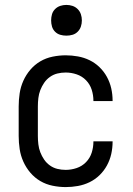

<svg xmlns="http://www.w3.org/2000/svg" viewBox="-20 -753 540 781"><path d="M247 8Q221 8 194 2.5Q167 -3 144 -16.5Q121 -30 103.5 -50.5Q86 -71 75 -95.5Q64 -120 60 -146.5Q56 -173 56 -200V-320Q56 -347 60 -373.5Q64 -400 75 -424.5Q86 -449 103.5 -469.5Q121 -490 144 -503.5Q167 -517 194 -522.5Q221 -528 247 -528Q272 -528 297 -523.5Q322 -519 344.5 -508Q367 -497 385 -479.5Q403 -462 415 -440Q427 -418 432.5 -393.5Q438 -369 438 -344V-342H360V-343Q360 -366 353 -388Q346 -410 330 -426.5Q314 -443 292 -450.5Q270 -458 247 -458Q230 -458 213.5 -454Q197 -450 183 -440Q169 -430 159.5 -416Q150 -402 144 -386.5Q138 -371 136 -354Q134 -337 134 -320V-200Q134 -183 136 -166Q138 -149 144 -133.5Q150 -118 159.5 -104Q169 -90 183 -80Q197 -70 213.5 -66Q230 -62 247 -62Q270 -62 292 -69.5Q314 -77 330 -93.5Q346 -110 353 -132Q360 -154 360 -177V-178H438V-176Q438 -151 432.5 -126.5Q427 -102 415 -80Q403 -58 385 -40.5Q367 -23 344.5 -12Q322 -1 297 3.5Q272 8 247 8ZM250 -608Q237 -608 225 -611.5Q213 -615 204 -624Q195 -633 191.5 -645Q188 -657 188 -670Q188 -683 191.5 -695Q195 -707 204 -716Q213 -725 225 -729Q237 -733 250 -733Q263 -733 275 -729Q287 -725 296 -716Q305 -707 309 -695Q313 -683 313 -670Q313 -657 309 -645Q305 -633 296 -624Q287 -615 275 -611.5Q263 -608 250 -608Z"/></svg>

Font: Iosevka Algr
Style: Regular
Weight: 400
Monospace: yes
Designer: Belleve Invis
Foundry: Belleve Invis
Version: Version 26.0.2; ttfautohint (v1.8.3)